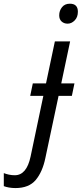

<svg xmlns="http://www.w3.org/2000/svg" viewBox="-148 -754 432 1015"><path d="M209.5 -628.9Q190.4 -628.9 177.7 -640.4Q165 -651.9 165 -672.9Q165 -697.3 179.7 -715.8Q194.3 -734.4 221.2 -734.4Q263.7 -734.4 263.7 -691.9Q263.7 -663.1 246.8 -646Q230 -628.9 209.5 -628.9ZM-66.4 240.2Q-84.5 240.2 -100.6 237.3Q-116.7 234.4 -127.9 230V161.1Q-115.7 166 -100.8 169.2Q-85.9 172.4 -69.8 172.4Q-7.3 172.4 13.7 73.7L81.1 -247.1H11.7L25.4 -313H95.2L142.1 -535.2H222.7L175.8 -313H245.6L231.9 -247.1H161.6L91.8 81.5Q76.7 154.8 40.8 197.5Q4.9 240.2 -66.4 240.2Z"/></svg>

Font: Open Sans
Style: Italic
Weight: 400
Italic angle: -12°
Designer: Monotype Design Team
Foundry: Monotype Imaging Inc.
Version: Version 3.000; ttfautohint (v1.8.4)